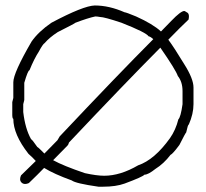

<svg xmlns="http://www.w3.org/2000/svg" viewBox="-20 -708 772 718"><path d="M146 -133.8 194.8 -183.6Q201.7 -196.3 203.1 -197.8Q418.9 -426.8 553.2 -561.5Q542.5 -571.3 535.6 -572.3Q526.9 -586.4 434.1 -623Q369.6 -644.5 354 -644.5Q343.3 -646.5 336.4 -646.5Q308.6 -640.6 262.2 -623Q259.8 -620.1 195.8 -587.9Q165 -567.9 147 -546.9Q140.1 -543 125.5 -515.6Q106.9 -486.8 90.3 -445.3Q84.5 -445.3 70.8 -398.4V-334Q66.9 -320.3 66.9 -318.4V-289.1Q74.2 -226.6 96.2 -187.5Q100.1 -186.5 119.6 -158.2Q122.1 -158.2 146 -133.8ZM369.6 -50.8Q429.7 -50.8 496.6 -89.8Q557.6 -110.4 615.7 -191.4Q637.2 -222.2 647 -261.7Q655.8 -270 662.6 -318.4V-367.2Q662.6 -401.9 645 -423.8Q637.2 -446.8 579.6 -529.8Q443.8 -393.1 237.8 -174.8Q236.3 -167.5 232.4 -163.6L178.7 -108.9Q216.8 -87.9 297.4 -60.5Q341.8 -50.8 369.6 -50.8ZM365.7 -9.8H348.1Q262.7 -22 248.5 -33.2Q181.2 -57.6 145 -80.1Q122.1 -56.2 87.9 -23.4Q80.6 -20 74.2 -20Q65.9 -20 60.5 -25.4Q55.2 -30.8 55.2 -38.1Q55.2 -44.4 58.6 -52.2L113.8 -106Q101.6 -119.6 86.4 -132.8Q29.8 -205.1 29.8 -263.7Q26.4 -263.7 25.9 -277.3V-326.2Q25.9 -328.1 29.8 -341.8V-400.4Q29.8 -435.1 98.1 -552.7Q124 -589.8 172.4 -623Q292 -686.5 334.5 -687.5Q388.2 -687.5 445.8 -662.1Q451.2 -662.1 488.8 -646.5Q551.8 -618.2 582 -590.3L620.6 -629.9Q656.2 -667 669.4 -667Q670.9 -667 682.1 -659.7Q686.5 -655.3 686.5 -647Q686.5 -641.6 685.1 -634.8Q654.8 -606.4 609.4 -559.6Q630.9 -530.8 668.5 -468.8Q703.6 -413.6 703.6 -380.9V-318.4Q703.6 -282.2 686 -242.2Q682.6 -242.2 676.3 -212.9Q673.3 -210.4 650.9 -166Q625.5 -131.8 617.7 -128.9Q592.3 -95.7 561 -76.2Q534.2 -54.7 520 -54.7Q514.2 -46.9 445.8 -21.5Q413.1 -9.8 365.7 -9.8Z"/></svg>

Font: CEF Fonts CJK
Style: Regular
Weight: 400
Designer: PartyBoss (派对大魔王)
Version: Release 2.25